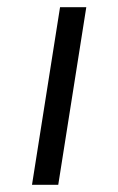

<svg xmlns="http://www.w3.org/2000/svg" viewBox="-20 -514 329 534"><path d="M69 0 147 -494H220L142 0Z"/></svg>

Font: Nunito Sans 7pt SemiExpanded Light
Style: Italic
Weight: 300
Width: 6
Italic angle: -9°
Designer: Vernon Adams
Foundry: Vernon Adams
Version: Version 3.101;gftools[0.9.27]